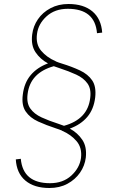

<svg xmlns="http://www.w3.org/2000/svg" viewBox="-20 -730 568 960"><path d="M290 -76V-77Q276 -83 260 -88Q211 -104 170.5 -122.5Q130 -141 108.5 -172.5Q87 -204 94 -257Q101 -316 133.5 -354.5Q166 -393 220 -413Q181 -434 157.5 -469Q134 -504 141 -558Q146 -599 169.5 -633.5Q193 -668 232.5 -689Q272 -710 322 -710Q398 -710 442 -673Q486 -636 491 -567L465 -564Q455 -686 319 -686Q254 -686 212.5 -648Q171 -610 165 -560Q158 -509 186 -476Q214 -443 258 -424H259V-423Q273 -417 290 -412Q339 -397 379.5 -378Q420 -359 441 -328Q462 -297 456 -243Q449 -184 416.5 -145.5Q384 -107 329 -87Q368 -66 391.5 -31Q415 4 409 58Q404 99 380 133.5Q356 168 317 189Q278 210 227 210Q151 210 107 173Q63 136 59 67L84 64Q95 186 230 186Q295 186 336.5 148Q378 110 385 60Q391 9 363 -24Q335 -57 291 -76ZM272 -111Q287 -106 300 -101Q419 -134 431 -240Q437 -285 417.5 -312.5Q398 -340 361 -357Q324 -374 278 -389Q263 -394 249 -399Q131 -366 118 -260Q112 -215 131.5 -187.5Q151 -160 188 -143Q225 -126 272 -111Z"/></svg>

Font: Haskoy Thin
Style: Italic
Weight: 100
Designer: Ertekin Erdin
Foundry: Ertekin Erdin
Version: Version 2.000; ttfautohint (v1.8.4.7-5d5b)